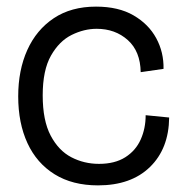

<svg xmlns="http://www.w3.org/2000/svg" viewBox="-20 -547 553 580"><path d="M276 13Q199 13 145 -20.5Q91 -54 63 -114.5Q35 -175 35 -256Q35 -335 62.5 -396Q90 -457 142.5 -492Q195 -527 270 -527Q338 -527 383.5 -500.5Q429 -474 452 -431.5Q475 -389 474 -339L405 -329Q404 -392 366 -426Q328 -460 272 -460Q234 -460 196.5 -441.5Q159 -423 134 -379Q109 -335 109 -259Q109 -183 133 -137.5Q157 -92 195.5 -72Q234 -52 279 -52Q327 -52 358.5 -72Q390 -92 405 -125.5Q420 -159 420 -199L491 -192Q490 -98 433 -42.5Q376 13 276 13Z"/></svg>

Font: Bricolage Grotesque 96pt Light
Style: Regular
Weight: 300
Designer: Mathieu Triay
Foundry: Atelier Triay
Version: Version 1.001; ttfautohint (v1.8.4.7-5d5b);gftools[0.9.33.de